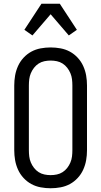

<svg xmlns="http://www.w3.org/2000/svg" viewBox="-20 -996 540 1024"><path d="M250 8Q223 8 196.5 3Q170 -2 147 -14.5Q124 -27 105.5 -47Q87 -67 76 -91.5Q65 -116 60.5 -142Q56 -168 56 -195V-540Q56 -567 60.5 -593Q65 -619 76 -643.5Q87 -668 105.5 -688Q124 -708 147 -720.5Q170 -733 196.5 -738Q223 -743 250 -743Q277 -743 303.5 -738Q330 -733 353 -720.5Q376 -708 394.5 -688Q413 -668 424 -643.5Q435 -619 439.5 -593Q444 -567 444 -540V-195Q444 -168 439.5 -142Q435 -116 424 -91.5Q413 -67 394.5 -47Q376 -27 353 -14.5Q330 -2 303.5 3Q277 8 250 8ZM250 -62Q267 -62 283.5 -65.5Q300 -69 314 -78Q328 -87 338.5 -100.5Q349 -114 355.5 -129.5Q362 -145 364 -161.5Q366 -178 366 -195V-540Q366 -557 364 -573.5Q362 -590 355.5 -605.5Q349 -621 338.5 -634.5Q328 -648 314 -657Q300 -666 283.5 -669.5Q267 -673 250 -673Q233 -673 216.5 -669.5Q200 -666 186 -657Q172 -648 161.5 -634.5Q151 -621 144.5 -605.5Q138 -590 136 -573.5Q134 -557 134 -540V-195Q134 -178 136 -161.5Q138 -145 144.5 -129.5Q151 -114 161.5 -100.5Q172 -87 186 -78Q200 -69 216.5 -65.5Q233 -62 250 -62ZM153 -807 110 -837 201 -976H299L390 -837L347 -807L250 -920Z"/></svg>

Font: Iosevka Curly
Style: Regular
Weight: 400
Monospace: yes
Designer: Belleve Invis
Foundry: Belleve Invis
Version: Version 22.1.2; ttfautohint (v1.8.4)